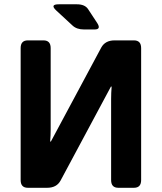

<svg xmlns="http://www.w3.org/2000/svg" viewBox="-20 -892 769 912"><path d="M429.2 -752H378.9Q344.7 -752 324.7 -770.5L247.6 -841.8Q215.3 -871.6 259.3 -871.6H345.2Q383.3 -871.6 398.4 -848.6L441.4 -783.2Q461.9 -752 429.2 -752ZM112.3 0Q78.1 0 78.1 -36.6V-663.6Q78.1 -700.2 112.3 -700.2H186.5Q220.7 -700.2 220.7 -663.6V-278.3Q220.7 -249 218.3 -219.7H221.7L460.9 -666Q479.5 -700.2 524.4 -700.2H616.2Q650.4 -700.2 650.4 -663.6V-36.6Q650.4 0 616.2 0H542Q507.8 0 507.8 -36.6V-421.9Q507.8 -451.2 510.3 -480.5H506.8L267.6 -34.2Q249 0 204.1 0Z"/></svg>

Font: Istok
Style: Bold
Weight: 700
Designer: Andrey V. Panov
Foundry: Andrey V. Panov
Version: Version 1.0.1